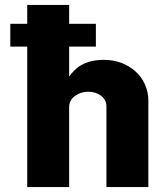

<svg xmlns="http://www.w3.org/2000/svg" viewBox="-20 -763 677 783"><path d="M404 -519C322 -519 286 -484 262 -451V-573H371V-666H262V-743H91V-666H22V-573H91V0H262V-327C262 -365 301 -389 340 -389C379 -389 414 -366 414 -330V0H585V-352C585 -452 502 -519 404 -519Z"/></svg>

Font: United Sans ExtraBold
Style: Regular
Weight: 800
Designer: Pablo Impallari, Rodrigo Fuenzalida (Modified by Dan O. Williams)
Version: Version 1.000;PS 001.000;hotconv 1.0.88;makeotf.lib2.5.64775